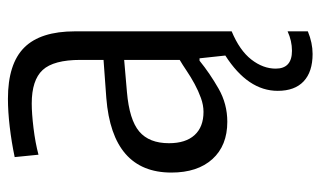

<svg xmlns="http://www.w3.org/2000/svg" viewBox="-182 -406 808 484"><g transform="rotate(-90 222.0 -164.0)"><path d="M328 220Q283 220 259 197.5Q235 175 235 132Q235 57 324 0L317 -65H311Q279 -39 240.5 -17Q202 5 157 5Q97 5 63 -32.5Q29 -70 29 -136Q29 -285 217 -300L313 -307V-365Q313 -433 287.5 -460.5Q262 -488 203 -488Q178 -488 141 -483.5Q104 -479 74 -471L68 -531Q106 -539 144.5 -543.5Q183 -548 215 -548Q303 -548 344 -507Q385 -466 385 -379V16Q337 36 314 65.5Q291 95 291 127Q291 168 336 168Q361 168 385 157V208Q356 220 328 220ZM182 -55Q199 -55 217 -61.5Q235 -68 252.5 -77.5Q270 -87 285.5 -97.5Q301 -108 313 -115V-255L232 -248Q162 -242 132.5 -217Q103 -192 103 -142Q103 -100 123.5 -77.5Q144 -55 182 -55Z"/></g></svg>

Font: Encode Sans Compressed
Style: Regular
Weight: 400
Designer: Pablo Impallari, Andres Torresi
Foundry: Pablo Impallari, Andres Torresi
Version: Version 1.000; ttfautohint (v1.00) -l 8 -r 50 -G 200 -x 14 -